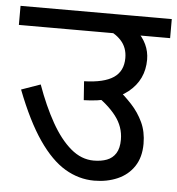

<svg xmlns="http://www.w3.org/2000/svg" viewBox="-48 -667 658 712"><g transform="rotate(5 281.5 -311.0)"><path d="M0 -622H563V-551H0ZM313 -616Q351 -613 382.5 -600.5Q414 -588 437 -567.5Q460 -547 472.5 -520.5Q485 -494 485 -464Q485 -389 427.5 -342.5Q370 -296 264 -294L259 -364Q333 -366 368.5 -390Q404 -414 404 -463Q404 -502 380 -528Q356 -554 321 -563ZM387 -345Q414 -323 440 -295Q466 -267 482.5 -232Q499 -197 499 -152Q499 -102 476.5 -68Q454 -34 415 -17Q376 0 328 0Q271 0 219.5 -30.5Q168 -61 120.5 -130Q73 -199 29 -313L100 -338Q128 -260 161.5 -200.5Q195 -141 234.5 -107.5Q274 -74 320 -74Q348 -74 369 -82Q390 -90 402 -109Q414 -128 414 -160Q414 -208 383.5 -247.5Q353 -287 298 -322Z"/></g></svg>

Font: Noto Sans Devanagari
Style: Regular
Weight: 400
Designer: Jelle Bosma - Monotype Design Team
Foundry: Monotype Imaging Inc.
Version: Version 2.003